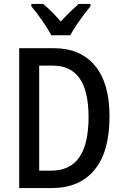

<svg xmlns="http://www.w3.org/2000/svg" viewBox="-20 -960 630 980"><path d="M539 -366Q539 -186 462.5 -93Q386 0 243 0H78V-714H255Q390 -714 464.5 -625Q539 -536 539 -366ZM432 -362Q432 -496 386 -560.5Q340 -625 251 -625H180V-89H240Q338 -89 385 -157.5Q432 -226 432 -362ZM242 -780Q225 -812 195.5 -854.5Q166 -897 140 -928V-940H200Q221 -923 244.5 -899.5Q268 -876 290 -850Q316 -878 336.5 -898Q357 -918 382 -940H442V-928Q426 -909 406.5 -883Q387 -857 368.5 -829.5Q350 -802 339 -780Z"/></svg>

Font: Noto Sans Arabic UI Cn Md
Style: Regular
Weight: 500
Width: 3
Designer: Monotype Design Team, Nadine Chahine and Nizar Qandah
Foundry: Monotype Imaging Inc.
Version: Version 2.010; ttfautohint (v1.8.4.7-5d5b)